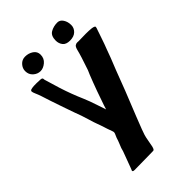

<svg xmlns="http://www.w3.org/2000/svg" viewBox="-251 -928 1018 1018"><g transform="rotate(-45 258.5 -418.5)"><path d="M389 -840Q408 -840 420 -821.5Q432 -803 432 -778Q432 -756 415.5 -740Q399 -724 369 -724Q340 -724 327.5 -740Q315 -756 315 -778Q315 -814 337.5 -827Q360 -840 389 -840ZM144 -720Q122 -720 104 -736Q86 -752 86 -778Q86 -799 101.5 -816Q117 -833 140 -833Q166 -833 186 -819.5Q206 -806 206 -782Q206 -754 185.5 -737Q165 -720 144 -720ZM202 -455Q215 -425 230 -379Q246 -331 246 -331L254 -356L269 -399Q279 -429 298.5 -480.5Q318 -532 325 -546Q353 -627 361 -661Q366 -681 374 -686Q382 -691 389.5 -690.5Q397 -690 399 -690L453 -691Q478 -691 496 -689Q517 -686 517 -679Q517 -678 515 -670Q513 -665 510.5 -657.5Q508 -650 505 -641Q481 -570 474 -554Q461 -516 430 -440L388 -330Q366 -276 332 -190Q298 -104 295 -92Q291 -80 286.5 -53.5Q282 -27 280 -19Q277 -7 273.5 -2.5Q270 2 264 1L205 2L126 3Q113 3 113 -3Q113 -6 114.5 -8.5Q116 -11 117 -14L153 -111Q156 -127 168 -154Q171 -162 174 -169.5Q177 -177 179 -185Q181 -191 185 -199Q189 -207 190 -212.5Q191 -218 189 -223Q189 -223 178 -254Q164 -298 159 -310Q153 -325 143 -359Q136 -382 130 -400Q122 -420 94 -501Q66 -582 53 -624Q47 -642 41 -655Q34 -671 34 -677Q34 -684 41.5 -686.5Q49 -689 64 -690Q79 -691 114 -689Q122 -688 124 -685Q126 -682 126 -677.5Q126 -673 128 -668L153 -585Q174 -519 202 -455Z"/></g></svg>

Font: Barrio
Style: Regular
Weight: 400
Designer: Pablo Cosgaya & Sergio Jimenez
Foundry: Pablo Cosgaya & Sergio Jimenez
Version: Version 1.005